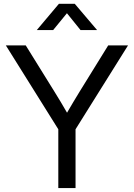

<svg xmlns="http://www.w3.org/2000/svg" viewBox="-20 -959 683 979"><path d="M277.3 0V-299.8L9.8 -727.5H111.3L257.3 -492.2Q274.4 -465.3 290.3 -438.2Q306.2 -411.1 321.8 -384.3Q337.4 -411.1 353.5 -438.2Q369.6 -465.3 386.2 -492.2L531.7 -727.5H632.8L365.2 -299.8V0ZM251 -805.7H168V-806.2L280.3 -939.5H361.3L474.6 -806.2V-805.7H390.6L321.3 -891.6Z"/></svg>

Font: Inter Display
Style: Regular
Weight: 400
Designer: Rasmus Andersson
Foundry: rsms
Version: Version 4.001;git-9221beed3